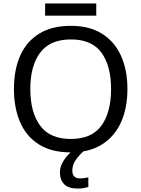

<svg xmlns="http://www.w3.org/2000/svg" viewBox="-20 -875 821 1115"><path d="M720 -358Q720 -247 682.5 -164.5Q645 -82 572 -36Q499 10 391 10Q280 10 206.5 -36Q133 -82 97 -165Q61 -248 61 -359Q61 -469 97 -551Q133 -633 206.5 -679Q280 -725 392 -725Q499 -725 572 -679.5Q645 -634 682.5 -551.5Q720 -469 720 -358ZM156 -358Q156 -223 213 -145.5Q270 -68 391 -68Q513 -68 569 -145.5Q625 -223 625 -358Q625 -493 569 -569.5Q513 -646 392 -646Q271 -646 213.5 -569.5Q156 -493 156 -358ZM539 -855V-784H242V-855ZM400 116Q400 161 445 161Q462 161 473.5 158.5Q485 156 493 155V211Q479 215 465 217.5Q451 220 431 220Q378 220 353 195Q328 170 328 126Q328 97 342.5 70Q357 43 378.5 21Q400 -1 420 -15L468 0Q434 32 417 58.5Q400 85 400 116Z"/></svg>

Font: TSCustom
Style: Regular
Weight: 400
Designer: Monotype Design Team
Foundry: Monotype Imaging Inc.
Version: Version 2.004; ttfautohint (v1.8.3) -l 8 -r 50 -G 200 -x 14 